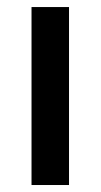

<svg xmlns="http://www.w3.org/2000/svg" viewBox="-20 -530 288 550"><path d="M70.3 -509.8H177.7V0H70.3Z"/></svg>

Font: Lato-SemiBold
Style: Regular
Weight: 500
Designer: Lukasz Dziedzic with Adam Twardoch and Botio Nikoltchev
Foundry: tyPoland Lukasz Dziedzic
Version: ""